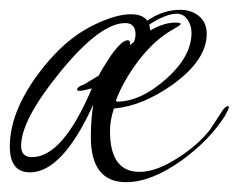

<svg xmlns="http://www.w3.org/2000/svg" viewBox="-23 -362 486 391"><path d="M234 9Q162 9 162 -83Q162 -105 163.5 -121.5Q165 -138 167 -149Q104 -11 38 -11Q-3 -11 -3 -64Q-3 -132 53 -209Q107 -283 172 -313Q214 -333 244 -333Q267 -333 277 -320Q309 -342 344 -342Q367 -342 382.5 -329Q398 -316 398 -293Q398 -240 329 -190Q267 -146 209 -141Q201 -117 201 -95Q201 -12 261 -12Q296 -12 340 -41Q359 -53 375 -67Q391 -81 404 -97L427 -132Q435 -146 442 -146Q443 -146 443 -144Q443 -140 435 -126Q404 -77 348 -36Q285 9 234 9ZM215 -155Q263 -155 315 -201Q367 -247 367 -295Q367 -310 359 -322Q351 -334 337 -334Q315 -334 281 -312L283 -300Q311 -316 334 -316Q345 -316 345 -313Q345 -311 331 -303Q294 -283 261 -241Q228 -198 213 -157Q213 -157 215 -155ZM42 -42Q105 -42 164 -182Q156 -180 149.5 -178.5Q143 -177 138 -177Q134 -177 134 -180Q134 -185 148 -190L178 -208Q182 -216 188.5 -226.5Q195 -237 203 -249Q225 -280 237 -280Q243 -280 242 -270L250 -277Q253 -285 253 -292Q253 -315 232 -315Q181 -315 100 -216Q20 -118 20 -65Q20 -42 42 -42Z"/></svg>

Font: Love Light
Style: Regular
Weight: 400
Designer: Robert E. Leuschke
Foundry: Robert E. Leuschke
Version: Version 1.010; ttfautohint (v1.8.3)